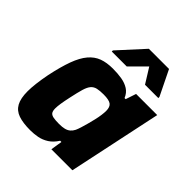

<svg xmlns="http://www.w3.org/2000/svg" viewBox="-200 -851 989 989"><g transform="rotate(45 294.5 -356.5)"><path d="M179 8Q127 8 93.5 -3.5Q60 -15 44 -44Q28 -73 28 -125Q28 -150 32 -183.5Q36 -217 44 -258Q60 -334 78.5 -384.5Q97 -435 122 -464.5Q147 -494 179.5 -506Q212 -518 257 -518Q292 -518 321.5 -513Q351 -508 373 -494Q395 -480 406 -453H414L433 -510H587L479 0H326L336 -63H327Q308 -33 283.5 -17.5Q259 -2 232.5 3Q206 8 179 8ZM261 -120Q285 -120 300.5 -124Q316 -128 326.5 -137Q337 -146 344 -160Q349 -171 354.5 -188.5Q360 -206 365.5 -226.5Q371 -247 376 -268Q381 -289 383.5 -308Q386 -327 386 -339Q386 -368 371 -379Q356 -390 317 -390Q289 -390 271.5 -386Q254 -382 242.5 -369Q231 -356 223 -329Q215 -302 205 -255Q198 -223 194.5 -200.5Q191 -178 191 -163Q191 -144 197.5 -135Q204 -126 220 -123Q236 -120 261 -120ZM190 -576V-584L315 -721H462L529 -584V-576H432L381 -658L299 -576Z"/></g></svg>

Font: Saira Thin
Style: Bold Italic
Weight: 700
Italic angle: -12°
Version: Version 1.101